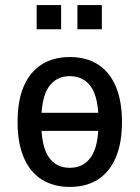

<svg xmlns="http://www.w3.org/2000/svg" viewBox="-20 -725 548 754"><path d="M254 9Q190 9 144 -20Q98 -49 73.5 -106Q49 -163 49 -246Q49 -330 73.5 -386.5Q98 -443 144 -472Q190 -501 254 -501Q319 -501 364.5 -472Q410 -443 434.5 -386Q459 -329 459 -246Q459 -163 434.5 -106Q410 -49 364.5 -20Q319 9 254 9ZM254 -66Q308 -66 337.5 -108.5Q367 -151 367 -246Q367 -342 337.5 -384Q308 -426 254 -426Q201 -426 171.5 -384Q142 -342 142 -246Q142 -151 171 -108.5Q200 -66 254 -66ZM108 -211V-282H400V-211ZM284 -610V-705H380V-610ZM124 -610V-705H220V-610Z"/></svg>

Font: Nunito Sans 10pt Condensed SemiBold
Style: Regular
Weight: 600
Width: 3
Designer: Vernon Adams
Foundry: Vernon Adams
Version: Version 3.101;gftools[0.9.27]